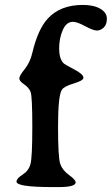

<svg xmlns="http://www.w3.org/2000/svg" viewBox="-20 -741 450 772"><path d="M216.3 11.2H189.5Q46.4 11.2 46.4 -10.7Q46.4 -23.4 70.6 -38.6Q94.7 -53.7 102.3 -80.3Q109.9 -106.9 109.9 -231Q109.9 -355 102.8 -372.1Q95.7 -389.2 76.7 -402.1Q57.6 -415 57.6 -425.5Q57.6 -436 79.3 -463.1Q101.1 -490.2 109.9 -528.3Q132.3 -623 171.9 -666Q222.2 -721.2 313 -721.2Q356.9 -721.2 383.3 -705.8Q409.7 -690.4 409.7 -666Q409.7 -641.6 396.7 -629.9Q383.8 -618.2 369.4 -618.2Q355 -618.2 322.5 -635.7Q290 -653.3 273.4 -653.3Q246.6 -653.3 232.2 -619.9Q217.8 -586.4 217.8 -546.4Q217.8 -506.3 234.4 -487.8Q240.2 -481.4 277.8 -462.2Q315.4 -442.9 315.4 -428.2Q315.4 -417 276.9 -405.5Q238.3 -394 229 -380.4Q213.4 -357.4 213.4 -232.2Q213.4 -106.9 222.4 -81.5Q231.4 -56.2 257.8 -37.1Q284.2 -18.1 284.2 -7.8Q284.2 11.2 216.3 11.2Z"/></svg>

Font: Averia Serif Libre
Style: Regular
Weight: 400
Version: Version 1.002